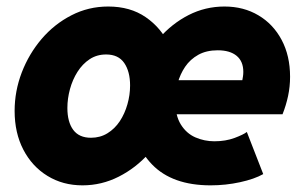

<svg xmlns="http://www.w3.org/2000/svg" viewBox="-20 -555 921 583"><path d="M230.5 7.8Q170.9 7.8 124.3 -20.8Q77.6 -49.3 51 -100.3Q24.4 -151.4 24.4 -218.3Q24.4 -278.3 46.1 -335Q67.9 -391.6 106.4 -436.8Q145 -481.9 196.8 -508.5Q248.5 -535.2 308.6 -535.2Q375.5 -535.2 422.4 -502.9Q469.2 -470.7 493.9 -418.5Q518.6 -366.2 518.6 -306.2Q518.6 -247.1 495.6 -190.9Q472.7 -134.8 432.6 -89.8Q392.6 -44.9 340.6 -18.6Q288.6 7.8 230.5 7.8ZM256.3 -136.7Q284.2 -136.7 306.4 -150.4Q328.6 -164.1 343.8 -187Q358.9 -210 366.9 -238.3Q375 -266.6 375 -295.4Q375 -337.9 357.2 -363.8Q339.4 -389.6 302.2 -389.6Q273.9 -389.6 252.2 -375.2Q230.5 -360.8 215.3 -336.9Q200.2 -313 192.4 -284.2Q184.6 -255.4 184.6 -227.1Q184.6 -184.6 202.4 -160.6Q220.2 -136.7 256.3 -136.7ZM619.6 7.8Q503.4 7.8 442.1 -55.2Q380.9 -118.2 380.9 -218.8Q380.9 -280.8 402.6 -337.4Q424.3 -394 463.1 -438.7Q502 -483.4 552.7 -509.3Q603.5 -535.2 661.6 -535.2Q719.7 -535.2 764.6 -508.5Q809.6 -481.9 835.2 -433.8Q860.8 -385.7 860.8 -321.8Q860.8 -292 854.7 -263.4Q848.6 -234.9 837.9 -208H475.6L492.2 -311.5H715.8Q716.8 -316.9 717.8 -323.2Q718.8 -329.6 718.8 -336.9Q718.8 -368.7 698.5 -385.5Q678.2 -402.3 641.1 -402.3Q606.9 -402.3 582.3 -388.7Q557.6 -375 542.2 -352.3Q526.9 -329.6 519.5 -302.5Q512.2 -275.4 512.2 -248.5Q512.2 -204.1 529.1 -177Q545.9 -149.9 573.2 -137.9Q600.6 -126 630.9 -126Q665 -126 692.4 -136.2Q719.7 -146.5 729.5 -154.3L779.3 -26.4Q752.4 -11.2 708.7 -1.7Q665 7.8 619.6 7.8Z"/></svg>

Font: Reddit Sans Black
Style: Italic
Weight: 900
Italic angle: -11.25°
Designer: Stephen Hutchings
Version: Version 1.013